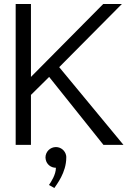

<svg xmlns="http://www.w3.org/2000/svg" viewBox="-20 -731 645 969"><path d="M314.5 64C314.5 60.1 314.5 56.6 313.5 52.7C308.6 29.3 287.6 11.2 262.2 11.2C233.4 11.2 209.5 34.7 209.5 64C209.5 67.4 210 71.3 210.9 74.7C215.8 98.6 236.8 115.7 262.2 115.7C262.2 150.9 237.3 188 227.1 202.6L254.4 217.8C265.1 200.7 314.5 140.6 314.5 64ZM59.1 -710.9V0H136.2V-252L228 -342.8L502 0H603L278.8 -392.1L595.2 -710.9H501L136.2 -342.8V-710.9Z"/></svg>

Font: Tuffy
Style: Regular
Weight: 500
Designer: Thatcher Ulrich, Karoly Barta and Michael Everson
Version: Version 001.270